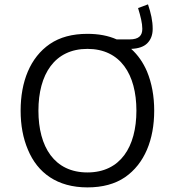

<svg xmlns="http://www.w3.org/2000/svg" viewBox="-20 -833 781 859"><path d="M371.1 -681.6C303.2 -681.6 247.6 -666.5 203.1 -636.2C114.7 -575.7 72.3 -467.3 72.3 -337.9C72.3 -272.9 83 -214.8 105 -163.1C147.9 -59.6 235.8 5.4 371.1 5.4C439 5.4 494.6 -9.8 539.1 -40C627 -100.6 669.9 -208.5 669.9 -337.9C669.9 -402.8 659.2 -460.9 637.7 -513.2C620.6 -553.2 597.2 -586.9 566.9 -614.3C599.6 -615.7 623 -624 638.2 -638.7C654.8 -654.8 663.1 -676.8 663.1 -703.6C663.1 -740.2 655.3 -773.9 642.1 -813.5L597.7 -796.9C608.9 -760.3 616.7 -729 616.7 -704.1C616.7 -674.8 602.5 -656.7 559.6 -656.7H502C464.8 -673.3 421.4 -681.6 371.1 -681.6ZM371.1 -614.3C518.6 -614.3 590.3 -500.5 590.3 -337.9C590.3 -175.8 518.6 -61.5 371.1 -61.5C223.6 -61.5 151.9 -175.3 151.9 -337.9C151.9 -500.5 224.1 -614.3 371.1 -614.3Z"/></svg>

Font: Estedad Regular
Style: Regular
Weight: 400
Designer: Amin Abedi
Version: Version 7.3